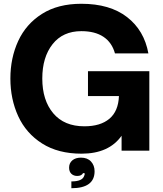

<svg xmlns="http://www.w3.org/2000/svg" viewBox="-20 -798 863 1017"><path d="M35 -382Q35 -491 76.5 -581Q118 -671 202.5 -724.5Q287 -778 411 -778Q562 -778 653 -707.5Q744 -637 766 -515H589Q573 -573 528 -603Q483 -633 411 -633Q313 -633 258.5 -564Q204 -495 204 -382Q204 -267 262 -198Q320 -129 427 -129Q512 -129 559.5 -169Q607 -209 610 -289H446V-421H771V0H624V-79Q557 16 412 16Q288 16 203 -38Q118 -92 76.5 -182.5Q35 -273 35 -382ZM358 163Q417 163 426 133Q430 126 428 119H420Q412 134 389 134Q370 134 358 122.5Q346 111 346 90Q346 66 363 51.5Q380 37 409 37Q443 37 462 57.5Q481 78 481 109Q481 199 358 199Z"/></svg>

Font: Open Sauce One ExtraBold
Style: Regular
Weight: 800
Designer: Alfredo Marco Pradil
Foundry: Creative Sauce Fz LLC
Version: Version 1.477